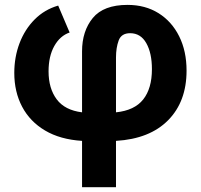

<svg xmlns="http://www.w3.org/2000/svg" viewBox="-20 -577 838 801"><path d="M322.3 204.1V10.7Q231 4.9 168 -32.5Q105 -69.8 72.3 -131.8Q39.6 -193.8 39.6 -272.9Q39.6 -338.9 61.5 -396.7Q83.5 -454.6 124.5 -495.8Q165.5 -537.1 222.7 -553.7L270.5 -441.4Q230.5 -427.7 206.5 -385Q182.6 -342.3 182.6 -279.3Q182.6 -208 216.6 -162.6Q250.5 -117.2 322.3 -108.4V-362.8Q322.3 -447.3 367.2 -502Q412.1 -556.6 512.2 -556.6Q585.9 -556.6 641.4 -522Q696.8 -487.3 727.5 -425.5Q758.3 -363.8 758.3 -282.2Q758.3 -153.3 681.4 -75.4Q604.5 2.4 463.9 10.7V204.1ZM463.9 -108.4Q541 -116.2 577.4 -162.1Q613.8 -208 613.8 -288.6Q613.8 -355.5 590.3 -397Q566.9 -438.5 522.9 -438.5Q486.3 -438.5 475.1 -408.2Q463.9 -377.9 463.9 -336.9Z"/></svg>

Font: Inter-Bold
Style: Bold
Weight: 700
Designer: Rasmus Andersson
Foundry: rsms
Version: Version 4.000;git-a52131595